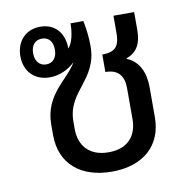

<svg xmlns="http://www.w3.org/2000/svg" viewBox="-68 -626 697 704"><g transform="rotate(-10 280.0 -274.5)"><path d="M294 10C411 10 483 -54 483 -160V-271C483 -326 463 -370 418 -388V-390C460 -404 475 -438 475 -486V-552H398V-493C398 -450 392 -419 333 -419V-354C380 -354 401 -328 401 -282V-167C401 -108 369 -62 294 -62C221 -62 186 -107 186 -167V-195C186 -309 296 -330 296 -457C296 -492 292 -519 286 -552H238C238 -517 231 -481 214 -462V-465C214 -514 186 -559 126 -559C70 -559 36 -518 36 -465C36 -408 73 -370 130 -370C165 -370 200 -386 224 -410C193 -352 104 -312 104 -198V-159C104 -54 176 10 294 10ZM125 -419C99 -419 84 -439 84 -467C84 -497 99 -515 125 -515C150 -515 165 -497 165 -467C165 -438 150 -419 125 -419Z"/></g></svg>

Font: Noto Sans Thai Looped SemiCondensed
Style: Regular
Weight: 400
Width: 4
Designer: Sasikarn Vongin, Ben Mitchell
Foundry: The Fontpad Ltd
Version: Version 1.001